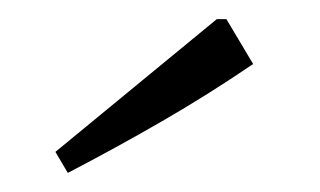

<svg xmlns="http://www.w3.org/2000/svg" viewBox="-20 -746 335 201"><path d="M51 -565 38 -587 207 -726H217L245 -679Q198 -647 149.5 -619Q101 -591 51 -565Z"/></svg>

Font: Piazzolla Thin Light
Style: Regular
Weight: 300
Version: Version 2.005